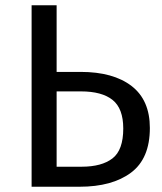

<svg xmlns="http://www.w3.org/2000/svg" viewBox="-20 -709 614 729"><path d="M549 -223Q549 -107 477.5 -53.5Q406 0 282 0H100V-689H195V-436H286Q410 -436 479.5 -382.5Q549 -329 549 -223ZM448 -221Q448 -297 407.5 -329.5Q367 -362 287 -362H195V-76H290Q366 -76 407 -107.5Q448 -139 448 -221Z"/></svg>

Font: Fira GO
Style: Regular
Weight: 400
Designer: Carrois Corporate
Foundry: Carrois Corporate GbR
Version: Version 0.300